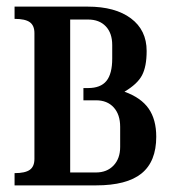

<svg xmlns="http://www.w3.org/2000/svg" viewBox="-20 -560 512 580"><path d="M24 -37Q56 -37 70 -47Q84 -57 84 -80V-460Q84 -483 70 -493Q56 -503 24 -503V-540H245Q328 -540 375.5 -504.5Q423 -469 423 -406Q423 -359 409 -332.5Q395 -306 356 -283Q406 -265 429 -232Q452 -199 452 -147Q452 -72 407.5 -36Q363 0 270 0H24ZM246 -501H192V-39H270Q303 -39 323 -60Q343 -81 343 -116V-177Q343 -214 323.5 -235.5Q304 -257 270 -257H232V-294H246Q284 -294 301.5 -315.5Q319 -337 319 -383V-424Q319 -460 299.5 -480.5Q280 -501 246 -501Z"/></svg>

Font: Girassol
Style: Regular
Weight: 400
Width: 3
Designer: Liam Spradlin
Version: Version 1.004